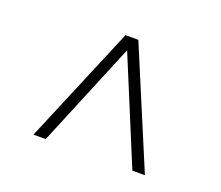

<svg xmlns="http://www.w3.org/2000/svg" viewBox="-79 -667 728 633"><g transform="rotate(20 285.0 -350.0)"><path d="M481 -144H437L285 -511L133 -144H90L263 -556H308Z"/></g></svg>

Font: Montserrat Light Alt1
Style: Light
Weight: 500
Designer: Differentunic
Foundry: Julieta Ulanovsky
Version: 0.1